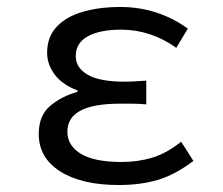

<svg xmlns="http://www.w3.org/2000/svg" viewBox="-20 -518 640 550"><path d="M320 12Q214 12 152.5 -27Q91 -66 91 -134Q91 -187 123.5 -214.5Q156 -242 202 -255V-259Q159 -275 137 -304Q115 -333 115 -367Q115 -412 142 -441Q169 -470 216.5 -484Q264 -498 325 -498Q379 -498 428 -482Q477 -466 518 -436L485 -381Q412 -433 327 -433Q266 -433 231.5 -414Q197 -395 197 -357Q197 -324 231 -304Q265 -284 338 -284Q352 -284 366.5 -285Q381 -286 399 -287V-219Q378 -221 359.5 -221Q341 -221 323 -221Q173 -221 173 -141Q173 -101 211.5 -77.5Q250 -54 329 -54Q374 -54 415 -66Q456 -78 499 -112L534 -57Q481 -17 431.5 -2.5Q382 12 320 12Z"/></svg>

Font: SauceCodePro NFM
Style: Regular
Weight: 400
Monospace: yes
Designer: Paul D. Hunt, Teo Tuominen
Foundry: Adobe
Version: Version 2.042;hotconv 1.1.0;makeotfexe 2.6.0;Nerd Fonts 3.3.